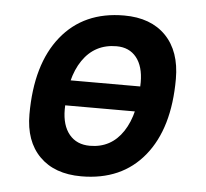

<svg xmlns="http://www.w3.org/2000/svg" viewBox="-44 -573 674 629"><g transform="rotate(5 293.0 -258.5)"><path d="M116.7 -217.3 126.5 -300.3H502.9L493.2 -217.3ZM245.1 9.8Q157.2 9.8 107.9 -39.8Q58.6 -89.4 58.6 -177.7Q58.6 -342.8 133.1 -435.1Q207.5 -527.3 339.8 -527.3Q427.7 -527.3 477.1 -476.6Q526.4 -425.8 526.4 -335Q526.4 -172.4 452.1 -81.3Q377.9 9.8 245.1 9.8ZM264.6 -92.3Q334.5 -92.3 373.5 -151.1Q412.6 -210 412.6 -314Q412.6 -366.2 389.2 -395.5Q365.7 -424.8 323.7 -424.8Q252.4 -424.8 212.4 -366.5Q172.4 -308.1 172.4 -203.6Q172.4 -151.4 196.8 -121.8Q221.2 -92.3 264.6 -92.3Z"/></g></svg>

Font: Cascadia Mono Medium
Style: Italic
Weight: 500
Italic angle: -10°
Monospace: yes
Designer: Aaron Bell
Foundry: Saja Typeworks
Version: Version 2407.024